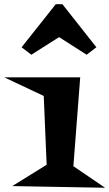

<svg xmlns="http://www.w3.org/2000/svg" viewBox="-50 -883 516 905"><path d="M445.3 2 7.8 -5.9 169.9 -106.4 156.2 -430.7 -30.3 -518.6H328.1L295.9 -99.6ZM404.3 -660.2 358.4 -625 228.5 -708 97.7 -625 51.8 -660.2 212.9 -863.3H244.1Z"/></svg>

Font: Fontdiner Swanky
Style: Regular
Weight: 400
Designer: Font Diner, Inc
Foundry: Font Diner, Inc
Version: Version 1.001